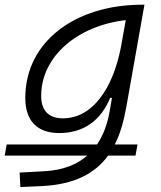

<svg xmlns="http://www.w3.org/2000/svg" viewBox="-62 -542 668 797"><path d="M-42.5 104H299.8C258.3 140.6 200.2 165 120.1 168.9L19.5 174.3L22.5 234.4L110.4 230.5C248.5 224.1 333 177.2 386.7 104H500.5L508.8 57.6H414.6C437.5 12.2 452.1 -40.5 462.4 -98.1L537.6 -522.5H528.3C251.5 -522.5 43 -370.1 43 -135.3C43 -40.5 92.3 10.3 184.1 10.3C285.2 10.3 357.4 -42.5 395 -135.7H402.8L393.6 -82.5C385.3 -33.2 369.1 16.1 340.8 57.6H-34.2ZM460 -458.5 443.8 -367.7V-368.2L440.4 -348.6C406.2 -170.4 319.8 -50.8 199.2 -50.8C140.1 -50.8 108.9 -83 108.9 -144C108.9 -308.1 260.3 -435.5 460 -458.5Z"/></svg>

Font: Cascadia Mono PL Light
Style: Italic
Weight: 300
Italic angle: -10°
Monospace: yes
Designer: Aaron Bell
Foundry: Saja Typeworks
Version: Version 2404.023